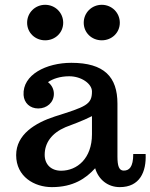

<svg xmlns="http://www.w3.org/2000/svg" viewBox="-20 -765 623 795"><path d="M46.9 -122.6C46.9 -33.2 122.6 9.8 194.8 9.8C283.2 9.8 335.4 -25.9 374 -68.4C387.7 -22 425.8 9.8 476.1 9.8C558.6 9.8 586.4 -53.2 583 -127.4H531.7C531.7 -72.3 514.6 -58.6 492.2 -58.6C472.7 -58.6 466.3 -78.1 466.3 -116.7V-335.9C466.3 -446.3 411.6 -504.9 275.4 -504.9C171.4 -504.9 72.8 -455.6 77.6 -371.6C79.6 -338.9 104 -315.9 138.2 -315.9C174.3 -315.9 203.1 -340.8 203.1 -376.5C203.1 -396.5 193.4 -413.6 178.7 -424.8C198.2 -438.5 228.5 -449.2 266.6 -449.2C317.4 -449.2 360.8 -418 360.8 -386.2C360.8 -331.5 335 -323.2 207 -282.7C126 -256.3 46.9 -208.5 46.9 -122.6ZM165 -124C165 -173.8 194.3 -213.9 251 -238.3C274.4 -247.6 323.2 -264.6 360.8 -284.2V-209C360.8 -108.9 299.3 -58.1 232.9 -58.1C192.4 -58.1 165 -83.5 165 -124ZM401.4 -598.1C442.9 -598.1 476.1 -629.4 476.1 -670.9C476.1 -712.4 442.9 -745.1 401.4 -745.1C359.9 -745.1 326.7 -712.4 326.7 -670.9C326.7 -629.4 359.9 -598.1 401.4 -598.1ZM167 -598.1C208.5 -598.1 241.7 -629.4 241.7 -670.9C241.7 -712.4 208.5 -745.1 167 -745.1C125.5 -745.1 92.3 -712.4 92.3 -670.9C92.3 -629.4 125.5 -598.1 167 -598.1Z"/></svg>

Font: Arbutus Slab
Style: Regular
Weight: 400
Designer: Karolina Lach
Foundry: Karolina Lach
Version: Version 1.001